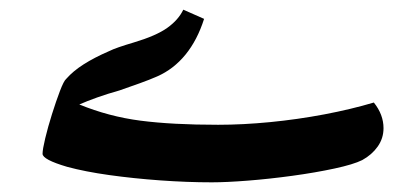

<svg xmlns="http://www.w3.org/2000/svg" viewBox="-20 -377 848 397"><path d="M418 0Q367 0 311.5 -4Q256 -8 206 -15Q156 -22 119 -32Q68 -47 68 -59Q68 -68 73.5 -91Q79 -114 87.5 -141Q96 -168 104 -189Q112 -210 117 -214Q131 -230 153 -244Q175 -258 205 -271Q213 -275 226 -279.5Q239 -284 256 -289Q303 -303 326 -319.5Q349 -336 359 -357L402 -338Q388 -294 363.5 -264Q339 -234 305 -219Q289 -212 269.5 -205Q250 -198 227 -190Q202 -183 181 -175.5Q160 -168 144 -161Q205 -136 270.5 -127.5Q336 -119 431 -119Q482 -119 538.5 -124.5Q595 -130 650.5 -140.5Q706 -151 753 -165Q773 -140 773 -112Q773 -91 761 -74Q749 -57 729 -46Q711 -37 671.5 -28.5Q632 -20 584.5 -13.5Q537 -7 492.5 -3.5Q448 0 418 0Z"/></svg>

Font: Noto Naskh Arabic
Style: Regular
Weight: 400
Designer: Monotype Design Team, David Williams, Mohamad Dakak and Nizar Qandah
Foundry: Monotype Imaging Inc.
Version: Version 2.013